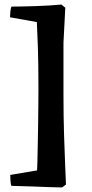

<svg xmlns="http://www.w3.org/2000/svg" viewBox="-20 -698 406 844"><path d="M253 126Q231 126 195 124.5Q159 123 116 121.5Q73 120 30 119Q27 111 26 96Q25 81 25 71L143 51Q144 39 144.5 9Q145 -21 146 -61.5Q147 -102 147.5 -146.5Q148 -191 148.5 -233.5Q149 -276 149 -308Q149 -422 146.5 -491Q144 -560 142 -601L24 -622Q24 -632 25.5 -646.5Q27 -661 30 -669Q45 -669 73 -669.5Q101 -670 134 -671Q167 -672 198 -674Q229 -676 250 -678L267 -664L259 -510V-284Q259 -188 261.5 -107Q264 -26 266.5 31Q269 88 270 113Z"/></svg>

Font: Labrada
Style: Bold
Weight: 700
Designer: Mercedes Jáuregui
Foundry: Omnibus-Type Team
Version: Version 1.000; ttfautohint (v1.8.4.7-5d5b)